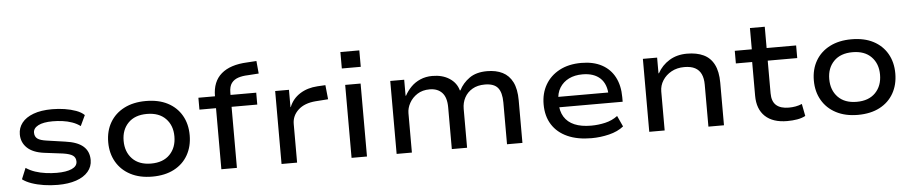

<svg xmlns="http://www.w3.org/2000/svg" viewBox="-42 -1008 6187 1303"><g transform="rotate(-5 3051.5 -356.5)"><path d="M309 9Q260 9 214.5 2Q169 -5 131.5 -18Q94 -31 69 -50L100 -125Q128 -106 162.5 -94.5Q197 -83 235 -78Q273 -73 309 -73Q374 -73 411 -89.5Q448 -106 448 -138Q448 -165 428.5 -179Q409 -193 362 -200L234 -216Q158 -226 119.5 -263Q81 -300 81 -355Q81 -399 107.5 -433Q134 -467 186 -486.5Q238 -506 314 -506Q357 -506 399 -499.5Q441 -493 476.5 -480Q512 -467 532 -447L498 -375Q474 -393 443 -404Q412 -415 378 -419.5Q344 -424 311 -424Q246 -424 212 -406Q178 -388 178 -358Q178 -331 196.5 -317Q215 -303 260 -297L384 -279Q466 -268 505.5 -233.5Q545 -199 545 -140Q545 -95 516 -61Q487 -27 434 -9Q381 9 309 9Z M952 9Q867 9 804.5 -23.5Q742 -56 708 -114.5Q674 -173 674 -249Q674 -326 708 -384Q742 -442 804.5 -474Q867 -506 952 -506Q1039 -506 1100.5 -474Q1162 -442 1195.5 -384Q1229 -326 1229 -249Q1229 -173 1196 -114.5Q1163 -56 1101 -23.5Q1039 9 952 9ZM952 -80Q1034 -80 1079.5 -127Q1125 -174 1125 -250Q1125 -325 1079.5 -371.5Q1034 -418 952 -418Q870 -418 824.5 -371.5Q779 -325 779 -250Q779 -174 824.5 -127Q870 -80 952 -80Z M1423 0V-416H1310V-497H1449L1423 -471V-498Q1423 -597 1484 -649.5Q1545 -702 1661 -707L1724 -711L1732 -625L1658 -620Q1621 -619 1592 -609.5Q1563 -600 1546 -577.5Q1529 -555 1529 -512V-486L1510 -497H1704V-416H1529V0Z M1833 0V-497H1927V-379H1929Q1951 -435 2002 -467.5Q2053 -500 2122 -504L2176 -507L2186 -410L2101 -404Q2024 -398 1981.5 -358.5Q1939 -319 1939 -263V0Z M2297 -610V-722H2426V-610ZM2310 0V-497H2415V0Z M2617 0V-497H2712V-388H2715Q2732 -420 2758.5 -447Q2785 -474 2822 -490Q2859 -506 2904 -506Q2973 -506 3020.5 -475Q3068 -444 3082 -392H3086Q3110 -440 3156.5 -473Q3203 -506 3277 -506Q3338 -506 3382 -484Q3426 -462 3450 -414.5Q3474 -367 3474 -290V0H3369V-284Q3369 -353 3342.5 -385Q3316 -417 3254 -417Q3204 -417 3169 -396.5Q3134 -376 3115.5 -341.5Q3097 -307 3097 -265V0H2993V-284Q2993 -352 2962.5 -384.5Q2932 -417 2878 -417Q2829 -417 2794 -394.5Q2759 -372 2740 -337.5Q2721 -303 2721 -268V0Z M3944 9Q3849 9 3781 -21.5Q3713 -52 3676.5 -109.5Q3640 -167 3640 -248Q3640 -323 3673.5 -381Q3707 -439 3769.5 -472.5Q3832 -506 3919 -506Q4001 -506 4058.5 -475Q4116 -444 4146 -386.5Q4176 -329 4176 -250V-219H3720V-290H4106L4085 -268Q4084 -347 4041 -387.5Q3998 -428 3920 -428Q3867 -428 3827.5 -408.5Q3788 -389 3765 -352.5Q3742 -316 3742 -263V-251Q3742 -193 3766 -154Q3790 -115 3836 -95.5Q3882 -76 3949 -76Q3998 -76 4045.5 -87Q4093 -98 4130 -126L4164 -52Q4124 -20 4064.5 -5.5Q4005 9 3944 9Z M4338 0V-497H4435V-390H4438Q4467 -443 4518.5 -474.5Q4570 -506 4639 -506Q4705 -506 4751.5 -484Q4798 -462 4822.5 -414Q4847 -366 4847 -290V0H4741V-286Q4741 -329 4727.5 -358Q4714 -387 4686 -402Q4658 -417 4613 -417Q4563 -417 4525 -396Q4487 -375 4465 -340.5Q4443 -306 4443 -265V0Z M5278 9Q5180 9 5127.5 -40.5Q5075 -90 5075 -181V-411H4964V-497H5080V-642H5181V-497H5382V-411H5181V-189Q5181 -133 5210.5 -107Q5240 -81 5296 -81Q5320 -81 5342.5 -85Q5365 -89 5386 -98L5402 -15Q5378 -2 5346 3.5Q5314 9 5278 9Z M5759 9Q5674 9 5611.5 -23.5Q5549 -56 5515 -114.5Q5481 -173 5481 -249Q5481 -326 5515 -384Q5549 -442 5611.5 -474Q5674 -506 5759 -506Q5846 -506 5907.5 -474Q5969 -442 6002.5 -384Q6036 -326 6036 -249Q6036 -173 6003 -114.5Q5970 -56 5908 -23.5Q5846 9 5759 9ZM5759 -80Q5841 -80 5886.5 -127Q5932 -174 5932 -250Q5932 -325 5886.5 -371.5Q5841 -418 5759 -418Q5677 -418 5631.5 -371.5Q5586 -325 5586 -250Q5586 -174 5631.5 -127Q5677 -80 5759 -80Z"/></g></svg>

Font: Nunito Sans 7pt SemiExpanded Medium
Style: Regular
Weight: 500
Width: 6
Designer: Vernon Adams
Foundry: Vernon Adams
Version: Version 3.101;gftools[0.9.27]